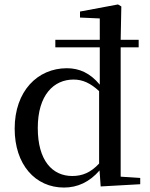

<svg xmlns="http://www.w3.org/2000/svg" viewBox="-20 -829 677 864"><path d="M611 0V-28L523 -34V-616H604V-650H523L526 -800L511 -809L340 -777V-750L429 -746V-650H229V-616H429V-448C386 -500 337 -522 281 -522C149 -522 46 -419 46 -250C46 -88 139 15 268 15C329 15 383 -10 428 -62L433 10ZM150 -253C150 -403 223 -471 311 -471C352 -471 387 -455 426 -419V-93C388 -52 350 -37 305 -37C216 -37 150 -106 150 -253Z"/></svg>

Font: Source Han Serif CN Medium
Style: Regular
Weight: 500
Designer: Ryoko NISHIZUKA 西塚涼子 (kana & ideographs); Frank Grießhammer (Latin, Greek & Cyrillic); Wenlong ZHANG 张文龙 (bopomofo); San
Foundry: Adobe
Version: Version 2.002;hotconv 1.1.0;makeotfexe 2.6.0